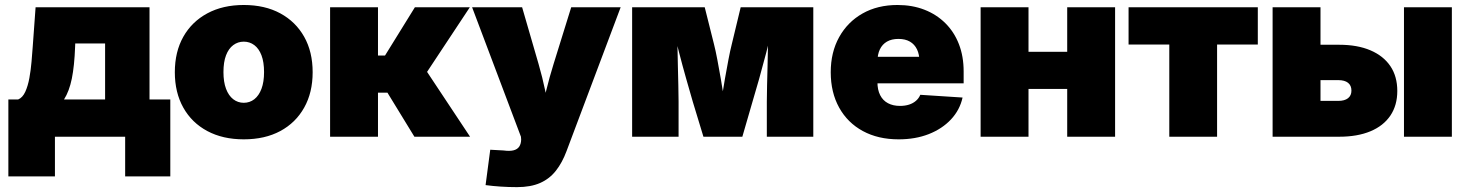

<svg xmlns="http://www.w3.org/2000/svg" viewBox="-20 -559 6001 785"><path d="M14.2 162.1V-152.3H54.2Q72.3 -159.7 83.3 -183.6Q94.2 -207.5 100.1 -240Q106 -272.5 108.9 -306.6Q111.8 -340.8 113.8 -368.2L125.5 -529.3H591.3V-152.3H676.3V162.1H491.7V0H204.6V162.1ZM241.7 -152.3H409.7V-381.3H287.6L287.1 -368.2Q284.2 -289.6 273.7 -237.8Q263.2 -186 241.7 -152.3Z M976.6 10.7Q891.1 10.7 827.6 -23.2Q764.2 -57.1 729.5 -118.9Q694.8 -180.7 694.8 -263.7Q694.8 -347.2 729.5 -408.7Q764.2 -470.2 827.6 -504.4Q891.1 -538.6 976.6 -538.6Q1063 -538.6 1126 -504.4Q1189 -470.2 1223.6 -408.7Q1258.3 -347.2 1258.3 -263.7Q1258.3 -180.7 1223.6 -118.9Q1189 -57.1 1126 -23.2Q1063 10.7 976.6 10.7ZM976.6 -138.7Q1001 -138.7 1019.8 -153.3Q1038.6 -168 1049.1 -196Q1059.6 -224.1 1059.6 -264.2Q1059.6 -305.2 1049.1 -332.8Q1038.6 -360.4 1019.8 -374.5Q1001 -388.7 976.6 -388.7Q952.6 -388.7 933.6 -374.5Q914.6 -360.4 904.1 -332.8Q893.6 -305.2 893.6 -264.2Q893.6 -224.1 904.1 -196Q914.6 -168 933.6 -153.3Q952.6 -138.7 976.6 -138.7Z M1329.6 0V-529.3H1525.4V-332H1554.2L1676.3 -529.3H1900.9L1726.1 -265.1L1901.9 0H1674.3L1564 -180.2H1525.4V0Z M1965.3 197.8 1984.4 53.2 2039.1 56.2Q2063.5 59.6 2079.3 55.7Q2095.2 51.8 2102.8 40.5Q2110.4 29.3 2110.8 11.7L2109.9 0L1910.2 -529.3H2114.7L2182.1 -296.9Q2197.8 -242.7 2209.2 -188Q2220.7 -133.3 2233.9 -73.7H2187Q2199.7 -133.3 2213.1 -188.5Q2226.6 -243.7 2243.2 -296.9L2315.4 -529.3H2517.6L2296.4 58.6Q2278.8 106 2252.9 138.9Q2227.1 171.9 2188.5 189Q2149.9 206.1 2093.8 206.1Q2060.5 206.1 2027.1 203.9Q1993.7 201.7 1965.3 197.8Z M2564.5 0V-529.3H2861.3L2898.9 -379.4Q2905.8 -352.5 2912.8 -315.4Q2919.9 -278.3 2926.8 -238.3Q2933.6 -198.2 2939.5 -160.9Q2945.3 -123.5 2949.2 -95.2H2920.9Q2925.3 -123 2931.2 -160.4Q2937 -197.8 2944.1 -238Q2951.2 -278.3 2958.3 -315.4Q2965.3 -352.5 2972.2 -379.4L3008.3 -529.3H3305.2V0H3115.2V-143.1Q3115.2 -172.4 3116.2 -210.2Q3117.2 -248 3118.2 -290Q3119.1 -332 3119.9 -373.5Q3120.6 -415 3120.6 -451.7H3138.2Q3127.4 -399.9 3112.8 -343.8Q3098.1 -287.6 3083.5 -235.6Q3068.8 -183.6 3056.6 -143.1L3015.1 0H2856L2812.5 -143.1Q2800.3 -185.1 2785.4 -237.5Q2770.5 -290 2756.1 -345.7Q2741.7 -401.4 2730.5 -451.7H2748.5Q2749 -415 2749.8 -373.5Q2750.5 -332 2751.5 -290Q2752.4 -248 2753.4 -210.2Q2754.4 -172.4 2754.4 -143.1V0Z M3653.8 10.7Q3570.3 10.7 3507.8 -23.2Q3445.3 -57.1 3410.9 -119.1Q3376.5 -181.2 3376.5 -263.7Q3376.5 -345.2 3410.9 -407.2Q3445.3 -469.2 3506.6 -503.9Q3567.9 -538.6 3649.4 -538.6Q3710 -538.6 3759.5 -519.3Q3809.1 -500 3845.2 -464.1Q3881.3 -428.2 3900.6 -378.4Q3919.9 -328.6 3919.9 -267.1V-218.3H3435.5V-326.7H3830.1L3739.3 -306.2Q3739.3 -336.4 3729.2 -357.2Q3719.2 -377.9 3700.2 -388.9Q3681.2 -399.9 3653.3 -399.9Q3625.5 -399.9 3606.4 -388.9Q3587.4 -377.9 3577.4 -357.2Q3567.4 -336.4 3567.4 -306.2V-223.6Q3567.4 -191.9 3578.6 -169.9Q3589.8 -147.9 3610.6 -137Q3631.3 -126 3659.7 -126Q3680.2 -126 3696.8 -131.3Q3713.4 -136.7 3725.1 -147Q3736.8 -157.2 3742.7 -171.4L3915.5 -160.2Q3904.3 -109.4 3868.2 -70.8Q3832 -32.2 3777.3 -10.7Q3722.7 10.7 3653.8 10.7Z M4400.9 -347.2V-195.3H4127.4V-347.2ZM4185.1 -529.3V0H3989.3V-529.3ZM4539.1 -529.3V0H4343.3V-529.3Z M4760.7 0V-377H4594.2V-529.3H5122.6V-377H4956.1V0Z M5295.9 -376H5455.1Q5529.8 -376 5583 -353.3Q5636.2 -330.6 5664.6 -288.6Q5692.9 -246.6 5692.9 -187Q5692.9 -128.4 5664.6 -86.4Q5636.2 -44.4 5583 -22.2Q5529.8 0 5455.1 0H5183.1V-529.3H5378.9V-146.5H5451.7Q5477.5 -146.5 5491.5 -157.5Q5505.4 -168.5 5505.4 -188.5Q5505.4 -209.5 5491.5 -220.5Q5477.5 -231.4 5451.7 -231.4H5295.9ZM5720.2 0V-529.3H5916V0Z"/></svg>

Font: Inter 24pt Black
Style: Regular
Weight: 900
Designer: Rasmus Andersson
Foundry: rsms
Version: Version 4.001;git-66647c0bb